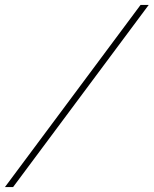

<svg xmlns="http://www.w3.org/2000/svg" viewBox="-67 -742 621 776"><path d="M501 -722H534L-14 14H-47Z"/></svg>

Font: Playfair Display SC Black
Style: Italic
Weight: 900
Italic angle: -14°
Designer: Claus Eggers Sørensen
Foundry: Claus Eggers Sørensen
Version: Version 1.200; ttfautohint (v1.6)